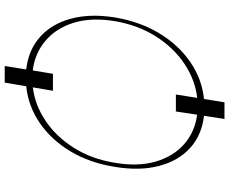

<svg xmlns="http://www.w3.org/2000/svg" viewBox="-98 -767 959 803"><g transform="rotate(-90 381.5 -365.5)"><path d="M507.1 -825.3 492.5 -735.4Q573.9 -726.2 628.4 -677.7Q682.9 -629.3 704.7 -549Q726.6 -468.8 710.2 -365.1Q692.8 -260.7 644.4 -179.9Q595.9 -99.1 524.7 -49.9Q453.5 -0.7 369 8.2L355.1 93.8H285.5L298.7 8.2Q217.7 -1.1 163.9 -50.1Q110.1 -99.1 89 -179.9Q67.8 -260.7 85.2 -365.1Q101.6 -468.8 149.3 -549Q197.1 -629.3 267.6 -677.9Q338.1 -726.6 422.2 -735.4L437.5 -825.3ZM387.8 -109.4 373.6 -20.2Q448.5 -28.8 515.6 -73.3Q582.7 -117.9 630.3 -192.5Q677.9 -267 694.6 -365.1Q710.6 -463.1 687.7 -536.9Q664.8 -610.8 612.4 -655Q560 -699.2 488.3 -708.1L474.4 -623.6H403.4L417.6 -707.7Q343 -698.5 277.2 -654.1Q211.3 -609.7 164.8 -536.2Q118.3 -462.7 102.3 -365.1Q85.6 -267.8 107.4 -193.5Q129.3 -119.3 180.4 -74.6Q231.5 -29.8 303.3 -20.6L316.8 -109.4Z"/></g></svg>

Font: Inter Thin  BETA
Style: Italic
Weight: 100
Italic angle: -9.39999°
Designer: Rasmus Andersson
Foundry: rsms
Version: Version 3.011;git-f93a4a705